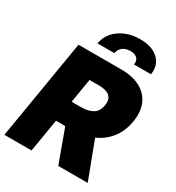

<svg xmlns="http://www.w3.org/2000/svg" viewBox="-232 -1083 1110 1214"><g transform="rotate(30 323.0 -476.5)"><path d="M-10.7 0 110.4 -727.5H424.8Q505.9 -727.5 561.5 -697.8Q617.2 -668 641.6 -612.8Q666 -557.6 653.3 -480.5Q640.6 -404.8 599.4 -352.1Q558.1 -299.3 495.1 -271.5L597.7 0H382.8L294.9 -240.2H227.5L187.5 0ZM351.6 -569.3H282.2L252.9 -393.6H322.3Q374.5 -393.6 407 -413.3Q439.5 -433.1 447.3 -480.5Q454.6 -526.9 428.7 -548.3Q402.8 -569.8 351.6 -569.3ZM210 -794.9Q217.8 -842.3 248.3 -877.7Q278.8 -913.1 326.2 -933.1Q373.5 -953.1 431.6 -953.1Q519 -953.1 565.7 -909.4Q612.3 -865.7 600.6 -794.9H476.6Q481.9 -824.2 465.6 -840.8Q449.2 -857.4 416 -857.4Q381.8 -857.4 360.1 -840.8Q338.4 -824.2 333 -794.9Z"/></g></svg>

Font: Inter Tight Black
Style: Italic
Weight: 900
Italic angle: -9.39999°
Designer: Rasmus Andersson
Foundry: rsms
Version: Version 3.004; ttfautohint (v1.8.4.7-5d5b)